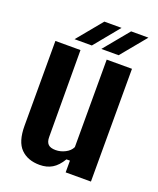

<svg xmlns="http://www.w3.org/2000/svg" viewBox="-145 -862 791 960"><g transform="rotate(20 251.0 -382.0)"><path d="M182 9.5Q118.5 9.5 81.8 -27.5Q45 -64.5 45 -149V-600H178.5L180 -138Q180 -112 192.2 -99.8Q204.5 -87.5 232.5 -87.5Q258 -87.5 283 -100.2Q308 -113 318 -134.5V-600H452.5V0H318V-62.5H299.5Q276.5 -24 248.2 -7.2Q220 9.5 182 9.5ZM132 -641 242 -774.5H333.5L224 -641ZM274.5 -641 384.5 -774.5H476.5L366.5 -641Z"/></g></svg>

Font: Big Shoulders Text Thin ExtraBold
Style: Regular
Weight: 800
Version: Version 2.002